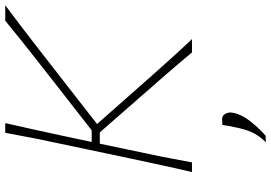

<svg xmlns="http://www.w3.org/2000/svg" viewBox="-171 -582 1035 733"><g transform="rotate(-90 346.5 -215.5)"><path d="M56 0Q70.5 -61 82.5 -117Q94.5 -173 108.5 -238L158 -472.5Q172.5 -539.5 183.8 -596Q195 -652.5 206 -713H243Q229 -652.5 216.8 -596Q204.5 -539.5 190 -472.5L171 -383H215.5L386 -516Q445.5 -562.5 503 -607.8Q560.5 -653 634 -713H693Q616 -655.5 545.8 -601Q475.5 -546.5 407 -493L239.5 -362.5L363 -222.5Q394.5 -187 430.2 -146.5Q466 -106 500.8 -67.8Q535.5 -29.5 564 0H513Q467 -55 425.5 -102.8Q384 -150.5 344 -196L207.5 -352H164.5L140.5 -238Q126.5 -173 115.2 -117Q104 -61 93 0ZM170 282Q197 254 208.8 226.8Q220.5 199.5 227 165Q230 153 232 140.5Q234 128 236 116L259 115Q272.5 115.5 279.2 128.5Q286 141.5 282 159Q276 189.5 249.8 222.8Q223.5 256 195 281Z"/></g></svg>

Font: Commissioner Flair Thin
Style: Italic
Weight: 100
Italic angle: -12°
Designer: Kostas Bartsokas
Foundry: Kostas Bartsokas
Version: Version 1.000; ttfautohint (v1.8.3)